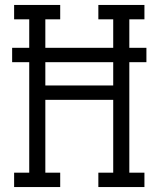

<svg xmlns="http://www.w3.org/2000/svg" viewBox="-20 -755 640 775"><path d="M37 0V-58H98V-504H29V-562H98V-677H37V-735H223V-677H163V-562H437V-677H377V-735H563V-677H502V-562H571V-504H502V-58H563V0H377V-58H437V-352H163V-58H223V0ZM437 -410V-504H163V-410Z"/></svg>

Font: Iosevka Curly Slab LtEx
Style: Regular
Weight: 300
Width: 7
Monospace: yes
Designer: Belleve Invis
Foundry: Belleve Invis
Version: Version 11.1.0; ttfautohint (v1.8.3)